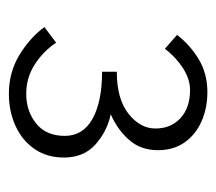

<svg xmlns="http://www.w3.org/2000/svg" viewBox="-48 -884 498 443"><g transform="rotate(90 201.5 -663.0)"><path d="M197 -434Q147 -434 107 -458.5Q67 -483 43 -516L79 -543Q99 -513 129.5 -493.5Q160 -474 197 -474Q237 -474 265.5 -497Q294 -520 294 -563Q294 -605 254.5 -627Q215 -649 146 -649V-683Q209 -683 243 -710Q277 -737 277 -772Q277 -808 253 -830Q229 -852 188 -852Q163 -852 137.5 -835.5Q112 -819 93 -794L61 -822Q85 -853 118 -872.5Q151 -892 193 -892Q230 -892 260.5 -878.5Q291 -865 309 -839.5Q327 -814 327 -778Q327 -738 303 -711Q279 -684 244 -669Q283 -661 313.5 -634Q344 -607 344 -561Q344 -522 324.5 -493.5Q305 -465 271.5 -449.5Q238 -434 197 -434Z"/></g></svg>

Font: Noto Sans SC Thin Light
Style: Regular
Weight: 300
Version: Version 2.004-H2;hotconv 1.0.118;makeotfexe 2.5.65603